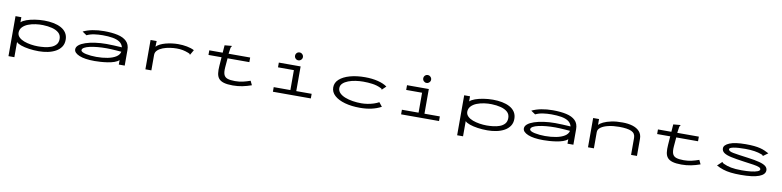

<svg xmlns="http://www.w3.org/2000/svg" viewBox="-4 -1725 12009 2950"><g transform="rotate(10 6000.0 -249.5)"><path d="M109 167V-457H200V-377Q227 -404 283 -424Q339 -444 411 -455.5Q483 -467 557 -467Q633 -467 700.5 -454Q768 -441 820 -413Q872 -385 901.5 -340Q931 -295 931 -232Q931 -168 899.5 -121.5Q868 -75 814.5 -45.5Q761 -16 693.5 -2Q626 12 553 12Q473 12 400.5 1.5Q328 -9 275 -27.5Q222 -46 201 -70V167ZM529 -60Q577 -60 630.5 -66Q684 -72 731 -89.5Q778 -107 807.5 -140.5Q837 -174 837 -229Q837 -289 797 -324.5Q757 -360 692 -376.5Q627 -393 551 -395Q496 -397 434.5 -388.5Q373 -380 319.5 -359Q266 -338 232.5 -302Q199 -266 199 -213Q201 -173 231.5 -143.5Q262 -114 310.5 -96Q359 -78 416.5 -69Q474 -60 529 -60Z M1425 11Q1269 11 1184.5 -24.5Q1100 -60 1100 -115Q1100 -152 1136 -182Q1172 -212 1236 -233.5Q1300 -255 1383.5 -267Q1467 -279 1561 -279Q1608 -279 1674 -276Q1740 -273 1802 -269Q1788 -321 1745.5 -349.5Q1703 -378 1635.5 -389.5Q1568 -401 1481 -401Q1415 -401 1350.5 -392Q1286 -383 1233 -357L1165 -403Q1230 -435 1313.5 -451Q1397 -467 1491 -467Q1612 -467 1702.5 -447Q1793 -427 1843 -378Q1893 -329 1893 -243V0H1801V-70Q1775 -45 1728.5 -29Q1682 -13 1626.5 -4.5Q1571 4 1518 7.5Q1465 11 1425 11ZM1198 -119Q1198 -103 1220 -91Q1242 -79 1277.5 -71.5Q1313 -64 1355.5 -60Q1398 -56 1439 -56Q1534 -56 1613 -71.5Q1692 -87 1743 -119Q1794 -151 1805 -201Q1769 -204 1727 -207Q1685 -210 1644.5 -212Q1604 -214 1573 -214Q1501 -214 1434 -208Q1367 -202 1313.5 -190Q1260 -178 1229 -160Q1198 -142 1198 -119Z M2216 -457H2311L2308 -368Q2330 -392 2367.5 -411Q2405 -430 2452 -442.5Q2499 -455 2549 -461.5Q2599 -468 2646 -468Q2718 -468 2784 -455.5Q2850 -443 2898 -418L2858 -348L2852 -339L2846 -343Q2845 -351 2838.5 -354.5Q2832 -358 2817 -364Q2771 -382 2728.5 -390Q2686 -398 2636 -398Q2586 -398 2529 -389.5Q2472 -381 2422 -362Q2372 -343 2340.5 -313Q2309 -283 2309 -240V1H2216Z M3132 -457H3341L3350 -574L3451 -583L3461 -584L3462 -577Q3456 -570 3451.5 -563Q3447 -556 3445 -539L3433 -457H3770V-385H3430L3418 -243Q3412 -169 3427 -129.5Q3442 -90 3484.5 -75Q3527 -60 3602 -60Q3668 -60 3726 -73.5Q3784 -87 3839 -107L3870 -42Q3801 -17 3729.5 -2.5Q3658 12 3580 12Q3492 12 3439 -4Q3386 -20 3360 -52Q3334 -84 3327.5 -133Q3321 -182 3326 -248L3336 -385H3132Z M4205 0V-72H4465V-383H4217V-457H4557V-72H4797V0ZM4505 -543Q4480 -543 4462 -561Q4444 -579 4444 -604Q4444 -630 4461.5 -648Q4479 -666 4505 -666Q4530 -666 4548.5 -647.5Q4567 -629 4567 -604Q4567 -579 4548.5 -561Q4530 -543 4505 -543Z M5564 11Q5431 11 5327.5 -18Q5224 -47 5165 -100.5Q5106 -154 5106 -228Q5106 -302 5165 -355Q5224 -408 5327 -437Q5430 -466 5562 -466Q5673 -466 5763 -443.5Q5853 -421 5908 -381L5854 -329L5847 -322L5842 -327Q5842 -335 5835.5 -338.5Q5829 -342 5814 -349Q5759 -375 5690 -384.5Q5621 -394 5546 -394Q5488 -394 5427.5 -385Q5367 -376 5315.5 -356.5Q5264 -337 5232 -306.5Q5200 -276 5200 -233Q5200 -189 5232 -156.5Q5264 -124 5317.5 -103Q5371 -82 5437 -71.5Q5503 -61 5572 -61Q5618 -61 5668.5 -69Q5719 -77 5765 -92Q5811 -107 5844 -126L5894 -63Q5758 11 5564 11Z M6205 0V-72H6465V-383H6217V-457H6557V-72H6797V0ZM6505 -543Q6480 -543 6462 -561Q6444 -579 6444 -604Q6444 -630 6461.5 -648Q6479 -666 6505 -666Q6530 -666 6548.5 -647.5Q6567 -629 6567 -604Q6567 -579 6548.5 -561Q6530 -543 6505 -543Z M7109 167V-457H7200V-377Q7227 -404 7283 -424Q7339 -444 7411 -455.5Q7483 -467 7557 -467Q7633 -467 7700.5 -454Q7768 -441 7820 -413Q7872 -385 7901.5 -340Q7931 -295 7931 -232Q7931 -168 7899.5 -121.5Q7868 -75 7814.5 -45.5Q7761 -16 7693.5 -2Q7626 12 7553 12Q7473 12 7400.5 1.5Q7328 -9 7275 -27.5Q7222 -46 7201 -70V167ZM7529 -60Q7577 -60 7630.5 -66Q7684 -72 7731 -89.5Q7778 -107 7807.5 -140.5Q7837 -174 7837 -229Q7837 -289 7797 -324.5Q7757 -360 7692 -376.5Q7627 -393 7551 -395Q7496 -397 7434.5 -388.5Q7373 -380 7319.5 -359Q7266 -338 7232.5 -302Q7199 -266 7199 -213Q7201 -173 7231.5 -143.5Q7262 -114 7310.5 -96Q7359 -78 7416.5 -69Q7474 -60 7529 -60Z M8425 11Q8269 11 8184.5 -24.5Q8100 -60 8100 -115Q8100 -152 8136 -182Q8172 -212 8236 -233.5Q8300 -255 8383.5 -267Q8467 -279 8561 -279Q8608 -279 8674 -276Q8740 -273 8802 -269Q8788 -321 8745.5 -349.5Q8703 -378 8635.5 -389.5Q8568 -401 8481 -401Q8415 -401 8350.5 -392Q8286 -383 8233 -357L8165 -403Q8230 -435 8313.5 -451Q8397 -467 8491 -467Q8612 -467 8702.5 -447Q8793 -427 8843 -378Q8893 -329 8893 -243V0H8801V-70Q8775 -45 8728.5 -29Q8682 -13 8626.5 -4.5Q8571 4 8518 7.5Q8465 11 8425 11ZM8198 -119Q8198 -103 8220 -91Q8242 -79 8277.5 -71.5Q8313 -64 8355.5 -60Q8398 -56 8439 -56Q8534 -56 8613 -71.5Q8692 -87 8743 -119Q8794 -151 8805 -201Q8769 -204 8727 -207Q8685 -210 8644.5 -212Q8604 -214 8573 -214Q8501 -214 8434 -208Q8367 -202 8313.5 -190Q8260 -178 8229 -160Q8198 -142 8198 -119Z M9121 0V-457H9213V-366Q9234 -390 9282.5 -413.5Q9331 -437 9406 -453Q9481 -469 9579 -468Q9668 -468 9737 -446.5Q9806 -425 9845.5 -380.5Q9885 -336 9885 -267V0H9793V-265Q9793 -336 9731.5 -364.5Q9670 -393 9539 -393Q9447 -393 9373 -376Q9299 -359 9256 -328Q9213 -297 9213 -253V0Z M10132 -457H10341L10350 -574L10451 -583L10461 -584L10462 -577Q10456 -570 10451.5 -563Q10447 -556 10445 -539L10433 -457H10770V-385H10430L10418 -243Q10412 -169 10427 -129.5Q10442 -90 10484.5 -75Q10527 -60 10602 -60Q10668 -60 10726 -73.5Q10784 -87 10839 -107L10870 -42Q10801 -17 10729.5 -2.5Q10658 12 10580 12Q10492 12 10439 -4Q10386 -20 10360 -52Q10334 -84 10327.5 -133Q10321 -182 10326 -248L10336 -385H10132Z M11504 10Q11415 10 11348.5 2Q11282 -6 11228 -23.5Q11174 -41 11122 -69L11187 -131L11195 -138L11199 -133Q11199 -125 11205.5 -122Q11212 -119 11226 -111Q11274 -88 11339.5 -75Q11405 -62 11508 -62Q11591 -62 11653.5 -69.5Q11716 -77 11751.5 -91Q11787 -105 11787 -124Q11787 -145 11759 -157Q11731 -169 11670.5 -178.5Q11610 -188 11510 -201Q11394 -217 11317 -233.5Q11240 -250 11202.5 -276Q11165 -302 11165 -345Q11165 -397 11249 -432.5Q11333 -468 11502 -468Q11578 -468 11632 -462.5Q11686 -457 11726 -447Q11766 -437 11799 -422.5Q11832 -408 11866 -390L11797 -340L11789 -334L11785 -339Q11786 -348 11779 -350Q11772 -352 11757 -359Q11713 -376 11650 -386Q11587 -396 11506 -396Q11390 -396 11325 -383.5Q11260 -371 11260 -349Q11260 -316 11336 -302Q11412 -288 11568 -268Q11682 -253 11751 -234.5Q11820 -216 11851 -190Q11882 -164 11882 -127Q11882 -61 11787.5 -25.5Q11693 10 11504 10Z"/></g></svg>

Font: Inconsolata UltraExpanded
Style: Regular
Weight: 400
Width: 9
Monospace: yes
Designer: Raph Levien, Cyreal, Brenton Simpson
Foundry: Raph Levien, Cyreal, Google
Version: Version 3.000; ttfautohint (v1.8.2.53-6de2)